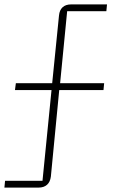

<svg xmlns="http://www.w3.org/2000/svg" viewBox="-30 -718 534 872"><path d="M-10 134H145C178 134 197 116 201 84L239 -309H440L443 -340H243L275 -667H453L456 -698H293C260 -698 241 -680 238 -648L207 -340H42L38 -309H204L163 103H-7Z"/></svg>

Font: IBM Plex Thai ExtraLight
Style: Regular
Weight: 200
Designer: Mike Abbink, Paul van der Laan, Pieter van Rosmalen, Ben Mitchell, Mark Frömberg
Foundry: Bold Monday
Version: Version 1.0